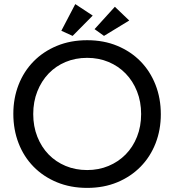

<svg xmlns="http://www.w3.org/2000/svg" viewBox="-20 -906 850 936"><path d="M405 -77Q461 -77 509 -97Q557 -117 592.5 -153Q628 -189 648 -239.5Q668 -290 668 -350Q668 -410 648 -460.5Q628 -511 592.5 -547.5Q557 -584 509 -604Q461 -624 405 -624Q348 -624 300 -604Q252 -584 217 -547.5Q182 -511 162 -460.5Q142 -410 142 -350Q142 -290 162 -239.5Q182 -189 217 -153Q252 -117 300 -97Q348 -77 405 -77ZM405 10Q324 10 257.5 -17.5Q191 -45 143.5 -93.5Q96 -142 70.5 -208Q45 -274 45 -351Q45 -427 70.5 -492.5Q96 -558 143.5 -606.5Q191 -655 257.5 -682.5Q324 -710 405 -710Q486 -710 552 -682.5Q618 -655 665 -607Q712 -559 738 -493Q764 -427 764 -349Q764 -273 738.5 -207.5Q713 -142 665.5 -93.5Q618 -45 552 -17.5Q486 10 405 10ZM610 -806 487 -731 441 -764 540 -873ZM432 -830 334 -731 279 -756 347 -886Z"/></svg>

Font: Tilda Sans Medium
Style: Regular
Weight: 500
Designer: ParaType Ltd
Foundry: ParaType Ltd
Version: Version 1.009